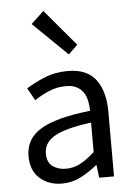

<svg xmlns="http://www.w3.org/2000/svg" viewBox="-55 -823 615 877"><g transform="rotate(-5 252.0 -384.5)"><path d="M194 12Q133 12 92.5 -24Q52 -60 52 -126Q52 -206 123 -248.5Q194 -291 350 -308Q350 -331 345.5 -353Q341 -375 330 -392Q319 -409 299.5 -419.5Q280 -430 250 -430Q208 -430 171 -414Q134 -398 105 -378L73 -435Q107 -457 156 -477.5Q205 -498 264 -498Q353 -498 393 -443.5Q433 -389 433 -298V0H365L358 -58H355Q320 -29 280 -8.5Q240 12 194 12ZM218 -54Q253 -54 284 -70.5Q315 -87 350 -119V-254Q289 -246 247.5 -235Q206 -224 180.5 -209Q155 -194 143.5 -174.5Q132 -155 132 -132Q132 -90 157 -72Q182 -54 218 -54ZM276 -573 119 -726 177 -781 318 -614Z"/></g></svg>

Font: SourceSansPro
Style: Book
Weight: 400
Designer: Paul D. Hunt
Foundry: Adobe Systems Incorporated
Version: Version 2.021;PS 2.000;hotconv 1.0.86;makeotf.lib2.5.63406